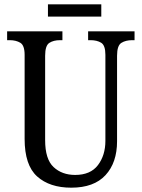

<svg xmlns="http://www.w3.org/2000/svg" viewBox="-20 -859 656 889"><path d="M310 10Q210 10 152 -42Q94 -94 94 -216V-605Q94 -649 74 -661Q54 -673 25 -673H13V-714H269V-673H258Q228 -673 208.5 -660.5Q189 -648 189 -601V-210Q189 -122 228 -85.5Q267 -49 328 -49Q399 -49 433.5 -94.5Q468 -140 468 -207V-605Q468 -649 448.5 -661Q429 -673 399 -673H388V-714H603V-673H592Q562 -673 542 -660.5Q522 -648 522 -601V-205Q522 -106 468.5 -48Q415 10 310 10ZM202 -782V-839H449V-782Z"/></svg>

Font: Noto Serif Tamil Condensed
Style: Regular
Weight: 400
Width: 3
Designer: Indian Type Foundry, Tom Grace, and the Monotype Design Team
Foundry: Monotype Imaging Inc.
Version: Version 2.004; ttfautohint (v1.8.4.7-5d5b)